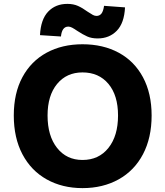

<svg xmlns="http://www.w3.org/2000/svg" viewBox="-20 -956 851 989"><path d="M51 -361Q51 -476 95.5 -558.5Q140 -641 220 -684.5Q300 -728 405 -728Q511 -728 591.5 -684.5Q672 -641 716.5 -558Q761 -475 761 -361Q761 -246 716.5 -161.5Q672 -77 591 -32Q510 13 405 13Q301 13 220.5 -32Q140 -77 95.5 -161.5Q51 -246 51 -361ZM588 -361Q588 -465 538.5 -524Q489 -583 405 -583Q323 -583 274 -523.5Q225 -464 225 -361Q225 -256 274 -194Q323 -132 405 -132Q489 -132 538.5 -194Q588 -256 588 -361ZM378 -797Q362 -808 351.5 -813.5Q341 -819 332 -819Q299 -819 294 -768L186 -775Q190 -856 228 -896Q266 -936 327 -936Q358 -936 381.5 -925.5Q405 -915 431 -896Q449 -884 458.5 -879Q468 -874 477 -874Q493 -874 502.5 -886Q512 -898 516 -926L624 -918Q620 -837 581.5 -797.5Q543 -758 483 -758Q452 -758 429.5 -768Q407 -778 378 -797Z"/></svg>

Font: Nebula Sans Bold
Style: Regular
Weight: 700
Designer: Paul D. Hunt for Adobe (as Source Sans)
Foundry: Nebula Entertainment & Broadcasting LLC
Version: Version 1.010